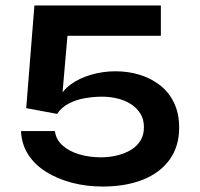

<svg xmlns="http://www.w3.org/2000/svg" viewBox="-20 -670 733 703"><path d="M403 -409Q450 -409 492 -396Q534 -383 566.5 -357.5Q599 -332 617.5 -293Q636 -254 636 -203Q636 -134 601 -85.5Q566 -37 503 -12Q440 13 356 13Q296 13 243 -1Q190 -15 148.5 -41Q107 -67 83 -104.5Q59 -142 57 -190H181Q185 -159 209 -137.5Q233 -116 270 -105Q307 -94 350 -94Q379 -94 407 -100.5Q435 -107 457.5 -120Q480 -133 493.5 -154Q507 -175 507 -204Q507 -233 494 -254Q481 -275 459 -289Q437 -303 409.5 -309.5Q382 -316 354 -316Q323 -316 291 -310.5Q259 -305 232 -291Q205 -277 189 -253L76 -274L106 -650H569V-539H227L209 -332Q222 -348 239 -361Q271 -384 314 -396.5Q357 -409 403 -409Z"/></svg>

Font: Syne Modified
Style: Bold
Weight: 700
Designer: Lucas Descroix
Foundry: Bonjour Monde
Version: Version 2.200